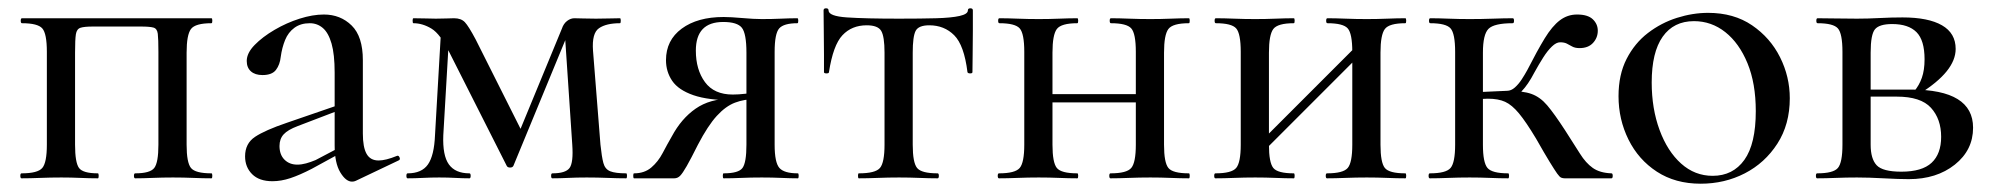

<svg xmlns="http://www.w3.org/2000/svg" viewBox="-20 -430 4813 463"><path d="M490 -12Q492 -12 492 -6Q492 0 490 0Q470 0 446 -1Q422 -2 397 -2Q372 -2 348 -1Q324 0 306 0Q303 0 303 -6Q303 -12 306 -12Q342 -12 352 -25Q362 -38 362 -81V-305Q362 -336 360.5 -348.5Q359 -361 350 -363.5Q341 -366 320 -366H204Q183 -366 174 -363Q165 -360 163 -347.5Q161 -335 161 -303V-81Q161 -38 170.5 -25Q180 -12 216 -12Q218 -12 218 -6Q218 0 216 0Q197 0 174 -1Q151 -2 128 -2Q102 -2 77 -1Q52 0 32 0Q29 0 29 -6Q29 -12 32 -12Q71 -12 82 -25Q93 -38 93 -81V-305Q93 -349 82 -361.5Q71 -374 33 -374Q30 -374 30 -380Q30 -386 33 -386H490Q492 -386 492 -380Q492 -374 490 -374Q451 -374 440.5 -360Q430 -346 430 -303V-81Q430 -38 440.5 -25Q451 -12 490 -12Z M838 6Q834 8 829 8Q814 8 800.5 -14.5Q787 -37 787 -79V-255Q787 -299 779.5 -325Q772 -351 758.5 -362.5Q745 -374 727 -374Q705 -374 690 -363Q675 -352 667.5 -333.5Q660 -315 657 -293Q655 -274 645.5 -261.5Q636 -249 613 -249Q595 -249 585 -258Q575 -267 575 -283Q575 -302 594 -321.5Q613 -341 642 -358Q671 -375 702.5 -385Q734 -395 761 -395Q801 -395 828 -368.5Q855 -342 855 -285V-108Q855 -75 864 -59Q873 -43 893 -43Q910 -43 937 -54Q941 -56 943.5 -50.5Q946 -45 941 -43ZM637 7Q605 7 588 -10Q571 -27 571 -53Q571 -84 595 -100Q619 -116 672 -134L797 -177L800 -165L698 -126Q674 -117 664 -106Q654 -95 654 -78Q654 -57 666 -45Q678 -33 697 -33Q707 -33 718 -36Q729 -39 741 -44L817 -84L818 -70L732 -23Q703 -8 680.5 -0.5Q658 7 637 7Z M1029 -104 1044 -364 1064 -361 1049 -104Q1047 -55 1062.5 -33.5Q1078 -12 1112 -12Q1115 -12 1115 -6Q1115 0 1112 0Q1096 0 1078 -1Q1060 -2 1039 -2Q1019 -2 999.5 -1Q980 0 963 0Q960 0 960 -6Q960 -12 963 -12Q997 -12 1012 -33.5Q1027 -55 1029 -104ZM1490 -12Q1492 -12 1492 -6Q1492 0 1490 0Q1470 0 1445 -1Q1420 -2 1395 -2Q1370 -2 1350 -1Q1330 0 1312 0Q1309 0 1309 -6Q1309 -12 1312 -12Q1344 -12 1353.5 -25Q1363 -38 1360 -81L1342 -350L1360 -374L1218 -30Q1216 -26 1210 -26Q1204 -26 1202 -30L1064 -303Q1042 -348 1020.5 -361Q999 -374 977 -374Q975 -374 975 -380Q975 -386 977 -386Q994 -386 1008 -385.5Q1022 -385 1031 -385Q1045 -385 1057 -385.5Q1069 -386 1075 -386Q1092 -386 1101 -376.5Q1110 -367 1127 -335L1242 -106L1210 -58L1335 -361Q1339 -373 1347.5 -379.5Q1356 -386 1365 -386Q1371 -386 1386 -385.5Q1401 -385 1417 -385Q1437 -385 1449 -385.5Q1461 -386 1475 -386Q1477 -386 1477 -380Q1477 -374 1475 -374Q1442 -374 1424.5 -362Q1407 -350 1410 -308L1428 -81Q1431 -52 1435 -37Q1439 -22 1451.5 -17Q1464 -12 1490 -12Z M1904 -12Q1906 -12 1906 -6Q1906 0 1904 0Q1887 0 1864.5 -1Q1842 -2 1817 -2Q1790 -2 1767.5 -1Q1745 0 1725 0Q1723 0 1723 -6Q1723 -12 1725 -12Q1761 -12 1770.5 -25Q1780 -38 1780 -81V-193L1802 -191Q1775 -191 1752.5 -182.5Q1730 -174 1708.5 -150.5Q1687 -127 1663 -81Q1646 -47 1636 -29.5Q1626 -12 1620 -6Q1614 0 1606 0H1509Q1507 0 1507 -6Q1507 -12 1509 -12Q1534 -12 1550.5 -26Q1567 -40 1578 -61Q1589 -82 1600 -101Q1623 -144 1657.5 -168Q1692 -192 1743 -192L1750 -188Q1688 -188 1652 -200.5Q1616 -213 1601 -235Q1586 -257 1586 -285Q1586 -333 1624 -361Q1662 -389 1725 -389Q1742 -389 1770 -386.5Q1798 -384 1817 -384Q1842 -384 1863.5 -385Q1885 -386 1903 -386Q1905 -386 1905 -380Q1905 -374 1903 -374Q1870 -374 1859 -361.5Q1848 -349 1848 -305V-81Q1848 -38 1859.5 -25Q1871 -12 1904 -12ZM1658 -308Q1658 -262 1680 -232Q1702 -202 1747 -202Q1761 -202 1778 -204Q1795 -206 1805 -208L1780 -199V-303Q1780 -349 1769 -363Q1758 -377 1724 -377Q1658 -377 1658 -308Z M2051 0Q2049 0 2049 -6Q2049 -12 2051 -12Q2091 -12 2102 -25Q2113 -38 2113 -81V-303Q2113 -342 2105 -355.5Q2097 -369 2070 -369Q2034 -369 2011.5 -345Q1989 -321 1979 -256Q1979 -253 1973 -253Q1967 -253 1967 -256Q1967 -270 1967 -298Q1967 -326 1966.5 -356Q1966 -386 1966 -405Q1966 -410 1972 -410Q1978 -410 1978 -405Q1978 -391 2022.5 -388Q2067 -385 2148 -385Q2200 -385 2237 -386Q2274 -387 2294 -391.5Q2314 -396 2314 -405Q2314 -410 2320 -410Q2326 -410 2326 -405Q2326 -386 2326 -356Q2326 -326 2325.5 -298Q2325 -270 2325 -256Q2325 -253 2319.5 -253Q2314 -253 2313 -256Q2305 -321 2281 -345Q2257 -369 2221 -369Q2195 -369 2188 -355.5Q2181 -342 2181 -303V-81Q2181 -38 2191.5 -25Q2202 -12 2241 -12Q2244 -12 2244 -6Q2244 0 2241 0Q2221 0 2197 -1Q2173 -2 2148 -2Q2122 -2 2097 -1Q2072 0 2051 0Z M2482 -183V-203H2751V-183ZM2450 -81V-305Q2450 -349 2439 -361.5Q2428 -374 2390 -374Q2387 -374 2387 -380Q2387 -386 2390 -386Q2409 -386 2434 -385Q2459 -384 2485 -384Q2510 -384 2534.5 -385Q2559 -386 2578 -386Q2580 -386 2580 -380Q2580 -374 2578 -374Q2539 -374 2528.5 -360Q2518 -346 2518 -303V-81Q2518 -38 2528.5 -25Q2539 -12 2578 -12Q2580 -12 2580 -6Q2580 0 2578 0Q2558 0 2534 -1Q2510 -2 2485 -2Q2459 -2 2434 -1Q2409 0 2389 0Q2386 0 2386 -6Q2386 -12 2389 -12Q2428 -12 2439 -25Q2450 -38 2450 -81ZM2719 -81V-305Q2719 -349 2708 -361.5Q2697 -374 2659 -374Q2656 -374 2656 -380Q2656 -386 2659 -386Q2678 -386 2703 -385Q2728 -384 2754 -384Q2779 -384 2803.5 -385Q2828 -386 2847 -386Q2849 -386 2849 -380Q2849 -374 2847 -374Q2808 -374 2797.5 -360Q2787 -346 2787 -303V-81Q2787 -38 2797.5 -25Q2808 -12 2847 -12Q2849 -12 2849 -6Q2849 0 2847 0Q2827 0 2803 -1Q2779 -2 2754 -2Q2728 -2 2702.5 -1Q2677 0 2658 0Q2655 0 2655 -6Q2655 -12 2658 -12Q2697 -12 2708 -25Q2719 -38 2719 -81Z M3006 -44 2991 -59 3263 -331 3278 -316ZM2972 -81V-305Q2972 -349 2961 -361.5Q2950 -374 2912 -374Q2909 -374 2909 -380Q2909 -386 2912 -386Q2931 -386 2956 -385Q2981 -384 3007 -384Q3032 -384 3056.5 -385Q3081 -386 3100 -386Q3102 -386 3102 -380Q3102 -374 3100 -374Q3061 -374 3050.5 -360Q3040 -346 3040 -303V-81Q3040 -38 3050.5 -25Q3061 -12 3100 -12Q3102 -12 3102 -6Q3102 0 3100 0Q3080 0 3056 -1Q3032 -2 3007 -2Q2981 -2 2956 -1Q2931 0 2911 0Q2908 0 2908 -6Q2908 -12 2911 -12Q2950 -12 2961 -25Q2972 -38 2972 -81ZM3241 -81V-305Q3241 -349 3230 -361.5Q3219 -374 3181 -374Q3178 -374 3178 -380Q3178 -386 3181 -386Q3200 -386 3225 -385Q3250 -384 3276 -384Q3301 -384 3325.5 -385Q3350 -386 3369 -386Q3371 -386 3371 -380Q3371 -374 3369 -374Q3330 -374 3319.5 -360Q3309 -346 3309 -303V-81Q3309 -38 3319.5 -25Q3330 -12 3369 -12Q3371 -12 3371 -6Q3371 0 3369 0Q3349 0 3325 -1Q3301 -2 3276 -2Q3250 -2 3224.5 -1Q3199 0 3180 0Q3177 0 3177 -6Q3177 -12 3180 -12Q3219 -12 3230 -25Q3241 -38 3241 -81Z M3428 0Q3425 0 3425 -6Q3425 -12 3428 -12Q3467 -12 3478 -25Q3489 -38 3489 -81V-305Q3489 -349 3478 -361.5Q3467 -374 3429 -374Q3426 -374 3426 -380Q3426 -386 3429 -386Q3448 -386 3473 -385Q3498 -384 3524 -384Q3553 -384 3580.5 -385Q3608 -386 3628 -386Q3631 -386 3631 -380Q3631 -374 3628 -374Q3583 -374 3569.5 -360.5Q3556 -347 3556 -303V-81Q3556 -38 3567 -25Q3578 -12 3617 -12Q3619 -12 3619 -6Q3619 0 3617 0Q3597 0 3573 -1Q3549 -2 3524 -2Q3498 -2 3473 -1Q3448 0 3428 0ZM3753 0Q3749 0 3745 -1.5Q3741 -3 3735 -11.5Q3729 -20 3717 -39.5Q3705 -59 3684 -96Q3660 -136 3643 -156.5Q3626 -177 3609.5 -184.5Q3593 -192 3568 -192Q3551 -192 3526 -189L3525 -207Q3541 -208 3558.5 -208.5Q3576 -209 3591 -210Q3606 -211 3614 -211Q3652 -211 3673 -203.5Q3694 -196 3711 -176Q3728 -156 3754 -116Q3776 -82 3790 -59.5Q3804 -37 3821 -25Q3838 -13 3866 -12Q3869 -12 3869 -6Q3869 0 3866 0ZM3614 -193V-211Q3624 -211 3633 -219Q3642 -227 3649.5 -238.5Q3657 -250 3663 -261Q3687 -308 3705 -337.5Q3723 -367 3741.5 -381Q3760 -395 3783 -395Q3809 -395 3821 -383.5Q3833 -372 3833 -356Q3833 -339 3821.5 -326.5Q3810 -314 3789 -314Q3778 -314 3771 -318Q3764 -322 3758 -325Q3752 -328 3742 -328Q3733 -328 3722.5 -318Q3712 -308 3701.5 -291.5Q3691 -275 3680 -255Q3665 -226 3649 -209.5Q3633 -193 3614 -193Z M4081 13Q4020 13 3975.5 -16Q3931 -45 3907 -93.5Q3883 -142 3883 -198Q3883 -250 3902.5 -288Q3922 -326 3954 -350.5Q3986 -375 4024 -387Q4062 -399 4099 -399Q4161 -399 4205 -369Q4249 -339 4272.5 -292Q4296 -245 4296 -193Q4296 -130 4266 -83.5Q4236 -37 4187.5 -12Q4139 13 4081 13ZM4110 -6Q4159 -6 4186.5 -44.5Q4214 -83 4214 -162Q4214 -229 4194 -277.5Q4174 -326 4140.5 -352.5Q4107 -379 4065 -379Q4016 -379 3989.5 -341.5Q3963 -304 3963 -231Q3963 -168 3982 -116.5Q4001 -65 4034 -35.5Q4067 -6 4110 -6Z M4458 -385Q4484 -385 4512.5 -386.5Q4541 -388 4568 -388Q4630 -388 4663 -369Q4696 -350 4696 -312Q4696 -258 4609 -204L4596 -210Q4608 -224 4614.5 -242.5Q4621 -261 4621 -287Q4621 -333 4601.5 -352.5Q4582 -372 4543 -372Q4512 -372 4501.5 -359.5Q4491 -347 4491 -303V-81Q4491 -47 4505.5 -31.5Q4520 -16 4565 -16Q4615 -16 4638 -37.5Q4661 -59 4661 -100Q4661 -143 4636.5 -170Q4612 -197 4554 -197H4462L4461 -214H4589Q4738 -214 4738 -122Q4738 -68 4694 -33Q4650 2 4583 2Q4559 2 4522.5 0Q4486 -2 4458 -2Q4432 -2 4407 -1Q4382 0 4362 0Q4359 0 4359 -6Q4359 -12 4362 -12Q4401 -12 4412 -25Q4423 -38 4423 -81V-305Q4423 -349 4412 -361.5Q4401 -374 4363 -374Q4360 -374 4360 -380Q4360 -386 4363 -386Q4382 -386 4407 -385.5Q4432 -385 4458 -385Z"/></svg>

Font: Cormorant Medium
Style: Regular
Weight: 500
Designer: Christian Thalmann (Catharsis Fonts)
Foundry: Catharsis Fonts
Version: Version 4.000